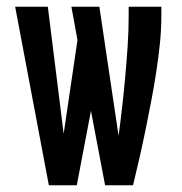

<svg xmlns="http://www.w3.org/2000/svg" viewBox="-20 -550 540 570"><path d="M125 0 25 -530H122L169 -153L210 -431L192 -530H275L332 -147Q338 -191 343 -235.5Q348 -280 352 -324.5Q356 -369 359 -414Q362 -459 362 -504V-530H459V-504Q459 -461 454.5 -418.5Q450 -376 443.5 -334Q437 -292 429 -250Q421 -208 412.5 -166.5Q404 -125 394.5 -83Q385 -41 375 0H292L250 -221L208 0Z"/></svg>

Font: Iosevka Slab Semibold
Style: Regular
Weight: 600
Monospace: yes
Designer: Belleve Invis
Foundry: Belleve Invis
Version: Version 11.1.1; ttfautohint (v1.8.3)